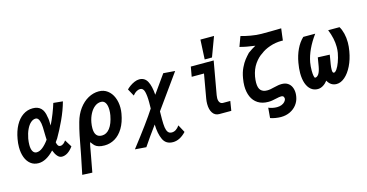

<svg xmlns="http://www.w3.org/2000/svg" viewBox="-97 -1267 3795 1983"><g transform="rotate(-15 1800.0 -275.0)"><path d="M20 -204.5Q20 -247 28 -290Q42 -371.5 74.5 -431.5Q107 -491.5 154.5 -524Q202 -556.5 260 -556.5Q370.5 -556.5 386 -432.5Q395 -397.5 394 -336.5Q420 -388 443.8 -448.8Q467.5 -509.5 481 -555L581 -545Q556 -454 511.8 -358.8Q467.5 -263.5 424 -189.5L400 -155.5Q404.5 -131 413.2 -119.2Q422 -107.5 437.5 -107.5Q455.5 -107.5 471.2 -119.8Q487 -132 498 -149.5L545.5 -73Q488.5 4.5 425.5 4.5Q398.5 4.5 377.8 -19.5Q357 -43.5 342 -83.5Q256 7 174.5 7Q125.5 7 90.8 -20.2Q56 -47.5 38 -95.2Q20 -143 20 -204.5ZM129.5 -199.5Q129.5 -154 144 -130.2Q158.5 -106.5 184 -106.5Q216.5 -106.5 250.2 -133.8Q284 -161 316 -206Q314.5 -223.5 314.5 -238.5L313.5 -279Q313 -317.5 312 -341Q311 -364.5 308 -380.5Q296.5 -446 261.5 -446Q235 -446 210 -424.5Q185 -403 165.5 -362.2Q146 -321.5 135.5 -266Q129.5 -228.5 129.5 -199.5Z M577.5 240 617.5 44.5Q620.5 29.5 623.5 13.5Q626.5 -2.5 629.5 -18.5Q643 -93.5 656.5 -160Q670 -226.5 689 -295Q710.5 -373.5 753 -431Q795.5 -488.5 850.5 -518.8Q905.5 -549 964 -549Q1017.5 -549 1057 -519.2Q1096.5 -489.5 1117.2 -439.2Q1138 -389 1138 -328.5Q1138 -295 1132.5 -266Q1117 -176.5 1080 -115.2Q1043 -54 991.5 -23.8Q940 6.5 880.5 6.5Q841.5 6.5 817.2 -1.8Q793 -10 780 -22Q767 -34 753 -53.5L744 -65Q739 -52 733.8 -25.5Q728.5 1 717 67Q695 190 684 245ZM1017 -278.5Q1022 -307 1022 -335Q1022 -382.5 1006 -410.2Q990 -438 958.5 -438Q923 -438 892.2 -414.5Q861.5 -391 839.8 -350Q818 -309 808.5 -258Q803 -227 803 -197.5Q803 -99.5 880.5 -99.5Q930 -99.5 965.5 -145.8Q1001 -192 1017 -278.5Z M1435 -68.5Q1353.5 42 1291 135.5L1171 126.5Q1357 -112.5 1438 -238.5Q1439 -279.5 1439 -303.5Q1439 -376 1427.8 -418.8Q1416.5 -461.5 1383.5 -461.5Q1365 -461.5 1344.2 -450Q1323.5 -438.5 1303.5 -413.5L1262 -489.5Q1275.5 -504 1298.2 -520.5Q1321 -537 1348.2 -548.8Q1375.5 -560.5 1400.5 -560.5Q1458 -560.5 1485.8 -509.8Q1513.5 -459 1520 -364Q1608 -490 1657.5 -557.5L1782 -548Q1741 -489 1686.5 -414.5Q1598 -292 1522.5 -185.5Q1521.5 -124.5 1521.5 -100.5Q1521.5 -47 1526.2 -14Q1531 19 1544.8 37.8Q1558.5 56.5 1585.5 56.5Q1632 56.5 1668.5 3.5L1712.5 85Q1645.5 156.5 1572 156.5Q1496.5 156.5 1467 93.2Q1437.5 30 1435 -68.5Z M2013 -133Q2013 -161 2018 -189L2063 -445.5H1931.5L1950 -550H2194.5L2131.5 -195Q2128.5 -178.5 2128.5 -164Q2128.5 -135 2140.5 -118.2Q2152.5 -101.5 2175 -101.5H2252Q2250.5 -86.5 2243.5 -49Q2242 -39 2239.8 -26Q2237.5 -13 2235.5 0H2105.5Q2061.5 -0.5 2037.2 -36.8Q2013 -73 2013 -133ZM2263.5 -793.5 2185.5 -584H2107.5L2118 -793.5Z M2702.5 85.5Q2730.5 85.5 2752 76.8Q2773.5 68 2786.2 54Q2799 40 2802.5 24.5Q2803 11.5 2796.8 0.2Q2790.5 -11 2769.5 -11Q2759 -11 2747 -9Q2735 -7 2715.5 -2.5Q2688.5 3.5 2670 6.5Q2651.5 9.5 2630.5 9.5Q2565 9.5 2520.2 -19Q2475.5 -47.5 2453.8 -97.8Q2432 -148 2432 -213.5Q2432 -250 2440 -295.5Q2450 -355 2472.5 -401.5Q2495 -448 2516.8 -475.5Q2538.5 -503 2566 -532Q2608 -563 2649.5 -585.5Q2556 -597 2487.5 -616L2526.5 -722Q2565.5 -710 2628.5 -698.8Q2691.5 -687.5 2742.5 -687.5Q2872.5 -687.5 2954 -690Q2952.5 -670.5 2945.5 -624.5Q2939.5 -581 2938 -563.5L2923 -564Q2858.5 -564 2798 -543.2Q2737.5 -522.5 2699.5 -491.5Q2654.5 -464 2616.2 -409.8Q2578 -355.5 2564 -278.5Q2558 -242 2558 -214Q2558 -156.5 2581.8 -132.2Q2605.5 -108 2648.5 -108Q2667.5 -108 2685.2 -111.2Q2703 -114.5 2727 -120.5Q2755.5 -127 2772.2 -130Q2789 -133 2809 -133Q2848 -133 2874 -115.8Q2900 -98.5 2912.5 -69.5Q2925 -40.5 2925 -5.5Q2925 13 2921 34Q2913.5 78.5 2885.8 115.2Q2858 152 2814 173.2Q2770 194.5 2715.5 194.5Q2690.5 194.5 2658.8 189.5Q2627 184.5 2603 175.5L2612.5 67Q2630 75.5 2654.8 80.5Q2679.5 85.5 2702.5 85.5Z M3023 -192Q3023 -242 3033.5 -300.5Q3046.5 -377 3076.8 -440.5Q3107 -504 3151.5 -545.5H3279Q3177 -406.5 3152 -273Q3145 -231 3145 -186.5Q3145 -151.5 3149.5 -129Q3154 -106.5 3161 -106.5Q3183 -106.5 3199.8 -131.5Q3216.5 -156.5 3226 -210L3241.5 -302.5L3368 -297.5Q3367.5 -294 3363 -266Q3357.5 -227 3352 -200.5Q3346.5 -166 3346.5 -142.5Q3346.5 -123 3350.5 -114.8Q3354.5 -106.5 3362.5 -106.5Q3376.5 -106.5 3394 -131.5Q3411.5 -156.5 3427.5 -199.5Q3443.5 -242.5 3453 -293.5Q3458 -323 3458 -356Q3458 -445.5 3417.5 -545.5H3539Q3559 -512 3570 -467.2Q3581 -422.5 3581 -371Q3581 -328.5 3572.5 -280Q3558 -195 3525 -128Q3492 -61 3448.5 -23.5Q3405 14 3359.5 14Q3327.5 14 3303 -2.2Q3278.5 -18.5 3264 -47.5Q3241.5 -18.5 3214 -2.2Q3186.5 14 3158.5 14Q3116.5 14 3086 -11Q3055.5 -36 3039.2 -82.2Q3023 -128.5 3023 -192Z"/></g></svg>

Font: JuliaMono ExtraBoldItalic
Style: Regular
Weight: 800
Italic angle: -9°
Monospace: yes
Designer: cormullion
Foundry: corm
Version: Version 0.049; ttfautohint (v1.8.4)